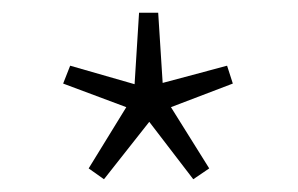

<svg xmlns="http://www.w3.org/2000/svg" viewBox="-20 -805 467 301"><path d="M119 -541 178 -637 79 -674 90 -702 191 -673 198 -785H228L235 -675L336 -702L345 -674L248 -637L308 -541L283 -524L214 -614L143 -524Z"/></svg>

Font: Kinto Sans Thin
Style: Regular
Weight: 100
Designer: Authors: Ryoko NISHIZUKA  (kana & ideographs); Paul D. Hunt (Latin, Greek & Cyrillic); Wenlong ZHANG  (bopomofo); Sandol
Foundry: Adobe Systems Incorporated, ookami Inc.
Version: Version 0.001